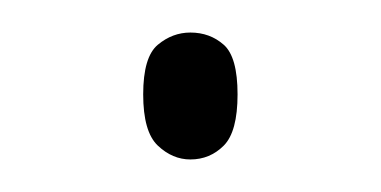

<svg xmlns="http://www.w3.org/2000/svg" viewBox="-20 -416 234 118"><path d="M97 -318Q86 -318 77 -326.5Q68 -335 68 -358Q68 -381 77 -388.5Q86 -396 97 -396Q109 -396 117.5 -388.5Q126 -381 126 -358Q126 -335 117.5 -326.5Q109 -318 97 -318Z"/></svg>

Font: Noto Serif Tibetan Thin
Style: Regular
Weight: 250
Version: Version 2.103